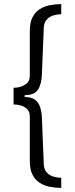

<svg xmlns="http://www.w3.org/2000/svg" viewBox="-20 -755 364 934"><path d="M278 159Q249 159 221.5 153.5Q194 148 172.5 134Q151 120 138 94.5Q125 69 125 29V-188Q125 -210 113 -223Q101 -236 83 -241.5Q65 -247 46 -247V-328Q65 -328 83 -334Q101 -340 113 -352.5Q125 -365 125 -386V-605Q125 -645 138 -670.5Q151 -696 172.5 -710Q194 -724 221.5 -729.5Q249 -735 278 -735V-686Q260 -686 241 -680.5Q222 -675 208 -660.5Q194 -646 193 -620L184 -398Q183 -348 165.5 -320Q148 -292 100 -292V-283Q132 -283 149.5 -270.5Q167 -258 175 -234.5Q183 -211 184 -177L193 44Q194 70 208 84.5Q222 99 241 104.5Q260 110 278 110Z"/></svg>

Font: Archivo SemiCondensed Light
Style: Regular
Weight: 300
Width: 4
Designer: Hector Gatti
Foundry: Omnibus-Type
Version: Version 2.001